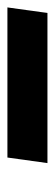

<svg xmlns="http://www.w3.org/2000/svg" viewBox="118 -152 148 518"><g transform="rotate(90 192.0 107.0)"><path d="M-32 53H373L358 161H-47Z"/></g></svg>

Font: Fira Sans Compressed SemiBold
Style: Italic
Weight: 600
Width: 1
Italic angle: -8°
Designer: bBox Type GmbH & Carrois Corporate GbR & Edenspiekermann AG
Foundry: bBox Type GmbH & Carrois Corporate GbR & Edenspiekermann AG
Version: Version 4.301